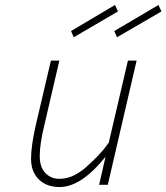

<svg xmlns="http://www.w3.org/2000/svg" viewBox="-20 -744 670 773"><path d="M451 -594 440 -619 618 -724 630 -698ZM277 -594 266 -619 443 -724 455 -698ZM405 -113Q307 9 220 9Q167 9 136 -22Q105 -53 105 -104.5Q105 -156 124 -240L185 -500H219L159 -242Q140 -164 140 -117Q140 -70 163 -47Q186 -24 218.5 -24Q251 -24 280 -39Q309 -54 332 -76Q382 -121 407 -155L418 -170L495 -500H530L414 0H379Z"/></svg>

Font: Titillium Web ExtraLight
Style: Italic
Weight: 275
Italic angle: -13°
Version: Version 1.002;PS 57.000;hotconv 1.0.70;makeotf.lib2.5.55311